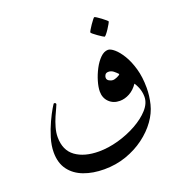

<svg xmlns="http://www.w3.org/2000/svg" viewBox="-138 -781 969 1019"><g transform="rotate(-20 347.0 -271.5)"><path d="M637.7 -211.9Q637.7 -167.5 626.5 -121.8Q615.2 -76.2 585.4 -34.7Q555.2 7.8 508.5 42.5Q461.9 77.1 403.8 97.4Q345.7 117.7 279.8 117.7Q215.3 117.7 164.8 98.6Q114.3 79.6 85.4 40.5Q56.6 1.5 56.6 -58.1Q56.6 -96.7 69.6 -139.2Q82.5 -181.6 99.9 -219Q117.2 -256.3 131.1 -279.8Q145 -303.2 146.5 -303.2Q157.7 -303.2 157.7 -294.4Q157.7 -292.5 149.7 -275.9Q141.6 -259.3 130.9 -234.4Q120.1 -209.5 112.1 -181.2Q104 -152.8 104 -127.4Q104 -52.7 153.6 -16.8Q203.1 19 285.2 19Q337.9 19 394.8 3.2Q451.7 -12.7 500.7 -40Q549.8 -67.4 580.1 -101.3Q610.4 -135.3 610.4 -171.4Q610.4 -215.8 584 -254.9Q563.5 -224.6 536.1 -210Q508.8 -195.3 481.4 -195.3Q444.3 -195.3 420.7 -218.5Q397 -241.7 397 -278.3Q397 -302.2 406.5 -335Q416 -367.7 432.4 -398.9Q448.7 -430.2 469.7 -450.9Q490.7 -471.7 513.2 -471.7Q527.3 -471.7 548.1 -454.1Q568.8 -436.5 589.4 -403.1Q609.9 -369.6 623.8 -321.5Q637.7 -273.4 637.7 -211.9ZM525.9 -330.6Q515.6 -341.8 503.2 -351.6Q490.7 -361.3 475.6 -361.3Q462.4 -361.3 456.8 -353.3Q451.2 -345.2 451.2 -336.4Q451.2 -324.7 462.6 -318.1Q474.1 -311.5 484.4 -311.5Q492.7 -311.5 507.8 -317.9Q522.9 -324.2 525.9 -330.6ZM568.8 -612.3Q568.8 -609.9 562.7 -598.9Q556.6 -587.9 548.1 -575Q539.6 -562 531.7 -552.5Q523.9 -543 521 -543Q519.5 -543 509.5 -549.3Q499.5 -555.7 487.3 -564.2Q475.1 -572.8 466.1 -580.3Q457 -587.9 457 -590.3Q457 -593.3 463.4 -604Q469.7 -614.7 478.5 -627.7Q487.3 -640.6 494.9 -650.1Q502.4 -659.7 504.4 -659.7Q507.3 -659.7 517.6 -653.1Q527.8 -646.5 539.6 -637.7Q551.3 -628.9 560.1 -621.3Q568.8 -613.8 568.8 -612.3Z"/></g></svg>

Font: Scheherazade New
Style: Regular
Weight: 400
Designer: SIL International
Foundry: SIL International
Version: Version 4.000